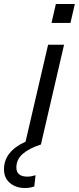

<svg xmlns="http://www.w3.org/2000/svg" viewBox="-114 -724 395 962"><path d="M144 -609 166 -704H261L239 -609ZM127 -500H207L91 0Q32 19 0 47Q-32 75 -32 115Q-32 161 24 161Q41 161 64 154L58 210Q37 218 11 218Q-34 218 -64 193Q-94 168 -94 124Q-94 35 14 -14Z"/></svg>

Font: CBA Beacon Sans
Style: Italic
Weight: 400
Italic angle: -13°
Designer: Wei Huang
Foundry: Wei Huang
Version: Version 1.002